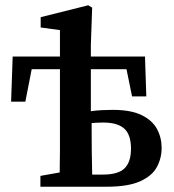

<svg xmlns="http://www.w3.org/2000/svg" viewBox="-20 -707 658 727"><path d="M133 0V-41L206 -54Q207 -91 207 -135Q207 -179 207 -210V-445H100L76 -322H22L28 -493H207V-593L134 -603V-642L314 -687L329 -678L324 -537V-493H529L534 -342H480L459 -445H324V-286Q346 -289 366.5 -290Q387 -291 407 -291Q476 -291 516.5 -271Q557 -251 574.5 -218.5Q592 -186 592 -147Q592 -108 574 -74.5Q556 -41 510.5 -20.5Q465 0 384 0ZM327 -214Q327 -179 327.5 -131.5Q328 -84 329 -46H370Q428 -46 452 -70Q476 -94 476 -144Q476 -197 450.5 -220Q425 -243 371 -243Q360 -243 349 -242.5Q338 -242 327 -241Z"/></svg>

Font: Source Serif Pro Semibold
Style: Regular
Weight: 600
Designer: Frank Grießhammer
Foundry: Adobe Systems Incorporated
Version: Version 3.000;hotconv 1.0.109;makeotfexe 2.5.65596